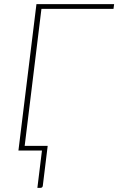

<svg xmlns="http://www.w3.org/2000/svg" viewBox="-20 -723 568 922"><path d="M179 -680.5 98.5 -22.5H209L185.5 169.5Q184 179 174.5 179H159.5L181.5 0H68.5L155 -703H528L525 -680.5Z"/></svg>

Font: Lato ExtraLight
Style: Italic
Weight: 275
Italic angle: -7°
Designer: Lukasz Dziedzic with Adam Twardoch and Botio Nikoltchev
Foundry: tyPoland Lukasz Dziedzic
Version: Version 2.015; 2015-08-06; http://www.latofonts.com/